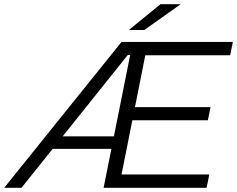

<svg xmlns="http://www.w3.org/2000/svg" viewBox="-71 -901 1137 921"><path d="M-51 0 512 -700H590L579 -637H513L565 -666L32 0ZM155 -187 175 -247H500L488 -187ZM426 0 566 -700H1046L1033 -636H626L512 -64H933L920 0ZM556 -324 569 -387H939L926 -324ZM547 -757 699 -881H796L621 -757Z"/></svg>

Font: MOST Montserrat
Style: Italic
Weight: 400
Italic angle: -11.3°
Designer: Julieta Ulanovsky
Foundry: Julieta Ulanovsky
Version: Version 8.000;March 11, 2024;FontCreator 15.0.0.2926 64-bit